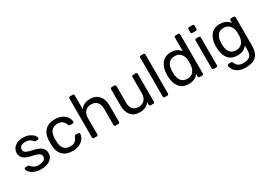

<svg xmlns="http://www.w3.org/2000/svg" viewBox="2 -1665 3929 2833"><g transform="rotate(-30 1966.5 -248.5)"><path d="M43 -111.8Q43 -121.6 50 -127.2Q57.1 -132.8 64.9 -132.8H106.9Q112.8 -132.8 116.5 -130.9Q120.1 -128.9 126 -122.1Q148.9 -94.2 177.5 -78.1Q206.1 -62 253.9 -62Q308.1 -62 340.6 -82Q373 -102.1 373 -140.1Q373 -165 359.1 -179.9Q345.2 -194.8 312.5 -207Q279.8 -219.2 215.8 -232.9Q128.9 -252 93 -288.1Q57.1 -324.2 57.1 -380.9Q57.1 -418 79.1 -452.4Q101.1 -486.8 144.5 -508.3Q188 -529.8 248 -529.8Q311 -529.8 355.5 -508.8Q399.9 -487.8 422.4 -460Q444.8 -432.1 444.8 -413.1Q444.8 -404.3 438.5 -398.2Q432.1 -392.1 422.9 -392.1H384.8Q370.6 -392.1 365.2 -402.8Q348.1 -421.9 336.7 -432.4Q325.2 -442.9 303 -450.4Q280.8 -458 248 -458Q199.2 -458 173.1 -437.5Q147 -417 147 -382.8Q147 -361.8 158 -347.4Q168.9 -333 200 -320.6Q231 -308.1 292 -294.9Q387.2 -274.9 426.5 -238Q465.8 -201.2 465.8 -143.1Q465.8 -100.1 441.4 -64.9Q417 -29.8 368.4 -10Q319.8 9.8 252.9 9.8Q184.1 9.8 136.5 -12.7Q88.9 -35.2 65.9 -64Q43 -92.8 43 -111.8Z M559.6 -259.8 561 -299.8Q564 -408.7 623.8 -469.2Q683.6 -529.8 791 -529.8Q862.8 -529.8 912.4 -504.4Q961.9 -479 986.3 -440.9Q1010.7 -402.8 1012.7 -365.2Q1013.7 -356.4 1006.3 -349.1Q999 -341.8 989.7 -341.8H945.8Q936 -341.8 930.9 -346.4Q925.8 -351.1 920.9 -362.8Q902.8 -411.6 871.3 -432.4Q839.8 -453.1 792 -453.1Q729 -453.1 691.9 -414.1Q654.8 -375 651.9 -294.9L650.9 -259.8L651.9 -225.1Q654.8 -145 691.9 -106Q729 -66.9 792 -66.9Q840.8 -66.9 871.8 -87.4Q902.8 -107.9 920.9 -157.2Q925.8 -169.4 930.9 -173.8Q936 -178.2 945.8 -178.2H989.7Q998.5 -178.2 1006.1 -171.1Q1013.7 -164.1 1012.7 -154.8Q1010.7 -117.7 986.3 -79.8Q961.9 -42 912.4 -16.1Q862.8 9.8 791 9.8Q683.6 9.8 623.8 -50.5Q564 -110.8 561 -220.2Z M1133.8 -22.9V-687Q1133.8 -698.2 1140.1 -704.1Q1146.5 -710 1156.7 -710H1202.6Q1213.9 -710 1219.7 -704.1Q1225.6 -698.2 1225.6 -687V-454.1Q1254.4 -491.2 1293.9 -510.5Q1333.5 -529.8 1391.6 -529.8Q1487.8 -529.8 1541.3 -468.5Q1594.7 -407.2 1594.7 -306.2V-22.9Q1594.7 -13.2 1588.1 -6.6Q1581.5 0 1571.8 0H1524.4Q1514.6 0 1508.1 -6.6Q1501.5 -13.2 1501.5 -22.9V-299.8Q1501.5 -371.6 1466.6 -411.9Q1431.6 -452.1 1365.7 -452.1Q1301.8 -452.1 1263.7 -411.6Q1225.6 -371.1 1225.6 -299.8V-22.9Q1225.6 -13.2 1219 -6.6Q1212.4 0 1202.6 0H1156.7Q1146.5 0 1140.1 -6.6Q1133.8 -13.2 1133.8 -22.9Z M1734.4 -214.8V-497.1Q1734.4 -506.8 1741 -513.4Q1747.6 -520 1757.3 -520H1803.7Q1813.5 -520 1820.1 -513.4Q1826.7 -506.8 1826.7 -497.1V-220.2Q1826.7 -68.4 1958.5 -67.9Q2022.5 -67.9 2060.1 -108.4Q2097.7 -148.9 2097.7 -220.2V-497.1Q2097.7 -506.8 2104 -513.4Q2110.4 -520 2120.6 -520H2166.5Q2176.3 -520 2182.9 -513.4Q2189.5 -506.8 2189.5 -497.1V-22.9Q2189.5 -13.2 2183.1 -6.6Q2176.8 0 2166.5 0H2123.5Q2113.8 0 2107.2 -6.6Q2100.6 -13.2 2100.6 -22.9V-67.9Q2071.8 -28.8 2032.7 -9.5Q1993.7 9.8 1933.6 9.8Q1838.4 9.8 1786.4 -51.5Q1734.4 -112.8 1734.4 -214.8Z M2340.3 -22.9V-687Q2340.3 -698.2 2346.7 -704.1Q2353 -710 2363.3 -710H2407.2Q2417 -710 2423.6 -703.4Q2430.2 -696.8 2430.2 -687V-22.9Q2430.2 -13.2 2423.6 -6.6Q2417 0 2407.2 0H2363.3Q2353 0 2346.7 -6.6Q2340.3 -13.2 2340.3 -22.9Z M2554.7 -259.8 2555.7 -290Q2559.6 -393.1 2612.8 -461.4Q2666 -529.8 2770 -529.8Q2874 -529.8 2931.6 -456.1V-687Q2931.6 -696.8 2938.2 -703.4Q2944.8 -710 2955.1 -710H3000Q3009.8 -710 3016.4 -703.4Q3022.9 -696.8 3022.9 -687V-22.9Q3022.9 -13.2 3016.4 -6.6Q3009.8 0 3000 0H2957Q2947.3 0 2941.2 -6.6Q2935.1 -13.2 2935.1 -22.9V-65.9Q2878.4 9.8 2771.5 9.8H2770Q2665 9.8 2612.5 -58.1Q2560.1 -126 2555.7 -230ZM2647 -259.8Q2647 -67.9 2789.1 -67.9Q2858.9 -67.9 2893.8 -114.5Q2928.7 -161.1 2931.6 -225.1Q2932.6 -236.3 2933.1 -263.2Q2933.1 -291 2931.6 -301.8Q2929.7 -362.8 2893.3 -407.5Q2856.9 -452.1 2789.1 -452.1Q2717.3 -452.1 2684.1 -407Q2650.9 -361.8 2647.9 -289.1Z M3165.5 -641.1V-692.9Q3165.5 -702.6 3172.1 -709.7Q3178.7 -716.8 3188.5 -716.8H3247.6Q3257.3 -716.8 3264.4 -710Q3271.5 -703.1 3271.5 -692.9V-641.1Q3271.5 -631.3 3264.6 -624.8Q3257.8 -618.2 3247.6 -618.2H3188.5Q3178.7 -618.2 3172.1 -624.5Q3165.5 -630.9 3165.5 -641.1ZM3173.8 -22.9V-497.1Q3173.8 -506.8 3180.2 -513.4Q3186.5 -520 3196.8 -520H3240.7Q3250.5 -520 3257.1 -513.4Q3263.7 -506.8 3263.7 -497.1V-22.9Q3263.7 -13.2 3257.1 -6.6Q3250.5 0 3240.7 0H3196.8Q3186.5 0 3180.2 -6.6Q3173.8 -13.2 3173.8 -22.9Z M3389.2 -263.2 3390.1 -290Q3393.1 -393.1 3445.8 -461.4Q3498.5 -529.8 3604.5 -529.8Q3709.5 -529.8 3768.6 -453.1V-496.1Q3768.6 -505.9 3774.9 -512.9Q3781.2 -520 3791.5 -520H3834.5Q3844.2 -520 3850.8 -512.9Q3857.4 -505.9 3857.4 -496.1V-11.2Q3857.4 219.7 3624.5 220.2Q3541.5 220.2 3491.5 192.1Q3441.4 164.1 3420.9 127.9Q3400.4 91.8 3400.4 65.9Q3400.4 57.1 3407.5 50.5Q3414.6 43.9 3423.3 43.9H3467.3Q3476.1 43.9 3482.2 48.6Q3488.3 53.2 3492.2 64.9Q3520 145 3619.1 145Q3694.3 145 3730.5 113Q3766.6 81.1 3766.6 0V-68.8Q3709 4.9 3606 4.9H3604.5Q3498.5 4.9 3446 -63Q3393.6 -130.9 3390.1 -234.9ZM3481.4 -263.2 3482.4 -235.8Q3485.4 -164.1 3517.8 -118.7Q3550.3 -73.2 3622.6 -73.2Q3692.4 -73.2 3727.8 -118.7Q3763.2 -164.1 3766.6 -228Q3767.6 -236.8 3767.6 -263.2Q3767.6 -288.1 3766.6 -296.9Q3763.7 -360.8 3728 -406.5Q3692.4 -452.1 3622.6 -452.1Q3550.8 -452.1 3518.1 -406.5Q3485.4 -360.8 3482.4 -289.1Z"/></g></svg>

Font: Rubik AZ
Style: Regular
Weight: 400
Designer: Hubert and Fischer
Foundry: Hubert & Fischer
Version: Version 2.000